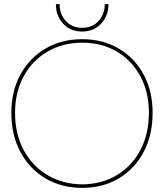

<svg xmlns="http://www.w3.org/2000/svg" viewBox="-20 -894 795 931"><path d="M379 17Q278 17 200.5 -29Q123 -75 79 -157Q35 -239 35 -347Q35 -452 79 -532.5Q123 -613 200.5 -658.5Q278 -704 379 -704Q479 -704 556 -658.5Q633 -613 676.5 -532.5Q720 -452 720 -347Q720 -239 676.5 -157Q633 -75 556 -29Q479 17 379 17ZM379 0Q474 -1 547 -45Q620 -89 661 -167Q702 -245 702 -347Q702 -447 661 -523.5Q620 -600 547 -643.5Q474 -687 379 -687Q284 -687 210 -643.5Q136 -600 94.5 -523.5Q53 -447 53 -347Q53 -245 94.5 -167Q136 -89 210 -45Q284 -1 379 0ZM378 -741Q322 -741 286.5 -779Q251 -817 251 -874H269Q269 -825 299.5 -792Q330 -759 378 -759Q427 -759 457.5 -792Q488 -825 488 -874H506Q506 -817 470 -779Q434 -741 378 -741Z"/></svg>

Font: Grandiflora One
Style: Regular
Weight: 400
Designer: Haesung Cho
Foundry: JAMO
Version: Version 1.000; ttfautohint (v1.8.4.7-5d5b);gftools[0.9.28]